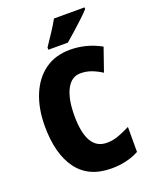

<svg xmlns="http://www.w3.org/2000/svg" viewBox="-169 -1018 889 1120"><g transform="rotate(-20 275.0 -458.5)"><path d="M343 -574Q287 -574 256.5 -515.5Q226 -457 226 -354Q226 -140 351 -140Q390 -140 425.5 -153.5Q461 -167 497 -185V-30Q423 10 326 10Q185 10 114 -86Q43 -182 43 -355Q43 -464 77.5 -547.5Q112 -631 176.5 -677.5Q241 -724 333 -724Q381 -724 429 -712Q477 -700 524 -674L474 -530Q443 -550 411 -562Q379 -574 343 -574ZM498 -917Q482 -899 453.5 -872Q425 -845 393.5 -817Q362 -789 336 -767H215V-781Q239 -817 264.5 -855.5Q290 -894 308 -927H498Z"/></g></svg>

Font: Noto Sans Lao UI Cond Blk
Style: Regular
Weight: 900
Width: 3
Designer: Monotype Design Team
Foundry: Monotype Imaging Inc.
Version: Version 2.000; ttfautohint (v1.8.4.7-5d5b)